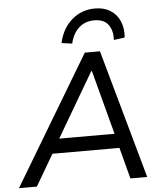

<svg xmlns="http://www.w3.org/2000/svg" viewBox="-65 -994 899 1047"><g transform="rotate(-5 384.5 -470.0)"><path d="M-4 0 418 -705H501L698 0H606L553 -201L592 -171H163L211 -200L94 0ZM444 -601 227 -231 205 -250H575L546 -231L448 -601ZM354 -760 296 -768Q314 -848 367.5 -894Q421 -940 494 -940Q543 -940 577.5 -918.5Q612 -897 629 -858.5Q646 -820 642 -768L582 -760Q585 -812 561 -844Q537 -876 484 -876Q434 -876 400 -845Q366 -814 354 -760Z"/></g></svg>

Font: Nunito Sans 7pt
Style: Italic
Weight: 400
Italic angle: -9°
Designer: Vernon Adams
Foundry: Vernon Adams
Version: Version 3.101;gftools[0.9.27]